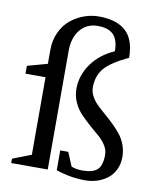

<svg xmlns="http://www.w3.org/2000/svg" viewBox="-87 -830 753 917"><g transform="rotate(10 290.0 -371.0)"><path d="M20 -432.1V-470.2L117.2 -497.1V-564.9Q117.2 -611.3 135 -649.9Q152.8 -688.5 181.9 -712.4Q210.9 -736.3 246.3 -749.3Q281.7 -762.2 318.8 -762.2Q404.8 -762.2 449.5 -721.4Q494.1 -680.7 494.1 -592.8Q409.2 -552.7 378.7 -515.9Q348.1 -479 348.1 -423.8Q348.1 -402.3 358.9 -381.8Q369.6 -361.3 387.2 -344Q404.8 -326.7 425.8 -308.8Q446.8 -291 467.5 -271Q488.3 -251 505.9 -229.5Q523.4 -208 534.2 -179.7Q544.9 -151.4 544.9 -120.1Q544.9 -85.9 531.5 -58.6Q518.1 -31.2 495.8 -14.4Q473.6 2.4 446.5 11.2Q419.4 20 390.1 20Q318.4 20 247.1 -3.9V-100.1H286.1L314 -33.2Q336.9 -23.9 368.2 -23.9Q418 -23.9 439.9 -44.2Q461.9 -64.5 461.9 -117.2Q461.9 -139.6 447.8 -162.1Q433.6 -184.6 412.6 -202.1Q391.6 -219.7 366.9 -241.7Q342.3 -263.7 321.3 -285.4Q300.3 -307.1 286.1 -338.1Q272 -369.1 272 -403.8Q272 -467.8 311 -523.7Q350.1 -579.6 421.9 -611.8Q421.9 -643.1 413.8 -664.8Q405.8 -686.5 391.1 -697.3Q376.5 -708 359.9 -712.4Q343.3 -716.8 321.8 -716.8Q268.1 -716.8 236.1 -678.2Q204.1 -639.6 204.1 -574.2V0H26.9V-21L117.2 -56.2V-432.1Z"/></g></svg>

Font: Amethysta
Style: Regular
Weight: 400
Designer: Konstantin Vinogradov, Alexei Vanyashin
Foundry: Cyreal (www.cyreal.org)
Version: Version 1.003